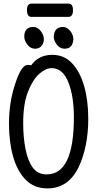

<svg xmlns="http://www.w3.org/2000/svg" viewBox="-20 -1024 540 1068"><path d="M244 24Q170 24 123 -24Q76 -72 53 -153Q30 -234 30 -337Q30 -454 64 -556Q98 -663 134 -663Q150 -663 153 -660Q194 -719 271 -719Q337 -719 381 -672Q425 -625 448 -545Q471 -465 471 -363Q471 -209 417 -93Q359 24 244 24ZM240 -54Q391 -54 391 -371Q391 -486 362 -562Q331 -645 267 -645Q234 -645 198 -613Q162 -581 135.5 -513.5Q109 -446 109 -339Q109 -260 122 -194.5Q135 -129 162.5 -91.5Q190 -54 240 -54ZM175 -753Q150 -753 132.5 -775.5Q115 -798 115 -820Q115 -874 166 -874Q189 -874 206.5 -851.5Q224 -829 224 -806Q224 -784 211 -768.5Q198 -753 175 -753ZM339 -753Q313 -753 296 -776Q279 -799 279 -820Q282 -874 330 -874Q353 -874 370.5 -852Q388 -830 388 -806Q385 -753 339 -753ZM155 -930Q130 -930 130 -968Q130 -1004 156 -1004H361Q386 -1004 386 -967Q386 -930 360 -930Z"/></svg>

Font: LXGW WenKai Mono Medium
Style: Regular
Weight: 500
Monospace: yes
Designer: LXGW / Fontworks Inc.
Foundry: LXGW / Fontworks Inc.
Version: Version 1.520; June 14, 2025